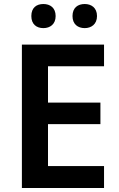

<svg xmlns="http://www.w3.org/2000/svg" viewBox="-20 -936 593 956"><path d="M136 -856C136 -815 162 -796 196 -796C229 -796 257 -815 257 -856C257 -898 229 -916 196 -916C162 -916 136 -898 136 -856ZM341 -856C341 -815 368 -796 402 -796C434 -796 463 -815 463 -856C463 -898 434 -916 402 -916C368 -916 341 -898 341 -856ZM498 0V-109H219V-318H480V-425H219V-606H498V-714H89V0Z"/></svg>

Font: Noto Sans Georgian SemiBold
Style: Regular
Weight: 600
Designer: Monotype Design Team, Akaki Razmadze
Foundry: Google LLC
Version: Version 2.005